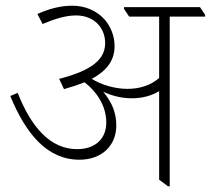

<svg xmlns="http://www.w3.org/2000/svg" viewBox="-20 -647 738 672"><path d="M258 -88C335 -88 387 -136 387 -208C387 -251 373 -288 341 -326C371 -312 405 -303 441 -303C481 -303 512 -313 537 -328V-18L568 5H574V-589H698V-595L680 -622H414V-616L432 -589H537V-374C507 -348 469 -336 426 -336C382 -336 335 -350 301 -371C357 -401 381 -438 381 -486C381 -520 368 -554 346 -579C318 -610 278 -627 233 -627C193 -627 153 -617 111 -598L129 -563C172 -581 210 -593 246 -593C305 -593 348 -554 348 -496C348 -436 296 -399 187 -371L204 -335C232 -343 256 -351 276 -359C316 -328 352 -279 352 -218C352 -162 314 -125 250 -125C156 -125 89 -202 42 -322L16 -311C70 -180 144 -88 258 -88Z"/></svg>

Font: Noto Serif Devanagari ExtraLight
Style: Regular
Weight: 200
Designer: Universal Thirst, Indian Type Foundry and the Monotype Design Team
Foundry: Monotype Imaging Inc.
Version: Version 2.004